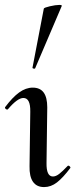

<svg xmlns="http://www.w3.org/2000/svg" viewBox="-23 -751 306 780"><path d="M97 -76 100 -297Q101 -353 72 -353Q48 -353 9 -307Q8 -306 6 -306Q2 -306 -1 -309.5Q-4 -313 -2 -316Q28 -356 55 -375.5Q82 -395 110 -395Q140 -395 154.5 -375Q169 -355 169 -315L166 -89Q165 -34 192 -34Q204 -34 217.5 -44.5Q231 -55 252 -77Q253 -78 255 -78Q258 -78 261 -74.5Q264 -71 263 -69Q233 -29 208.5 -10Q184 9 156 9Q126 9 111 -12.5Q96 -34 97 -76ZM116 -472Q113 -472 110.5 -473.5Q108 -475 109 -476L155 -716Q156 -720 179.5 -725.5Q203 -731 218 -731Q229 -731 228 -727L120 -474Q120 -472 116 -472Z"/></svg>

Font: Cormorant Upright Medium
Style: Regular
Weight: 500
Designer: Christian Thalmann (Catharsis Fonts)
Foundry: Catharsis Fonts
Version: Version 3.302